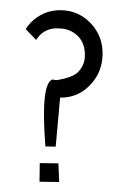

<svg xmlns="http://www.w3.org/2000/svg" viewBox="-20 -472 264 382"><path d="M96.2 -147 59.1 -147.5 58.6 -110.4 97.7 -109.9ZM99.6 -277.8Q134.8 -277.3 159.2 -302.7Q183.6 -328.1 184.1 -364.3Q184.6 -400.4 160.4 -425.8Q136.2 -451.2 101.1 -451.7Q65.9 -452.1 41 -426.8Q35.2 -420.9 31.2 -414.1L51.8 -392.6Q54.7 -396.5 58.6 -401.4Q74.2 -417 96.7 -415.5Q119.1 -415.5 134.8 -400.4Q148.4 -386.7 148.9 -364.3Q149.9 -342.8 133.8 -327.1Q123 -317.9 95.7 -313Q89.8 -312 85 -314Q60.5 -307.6 70.3 -180.7L90.8 -180.2Z"/></svg>

Font: Dehalvi Khush Khat
Style: Regular
Weight: 400
Version: Version 002.500